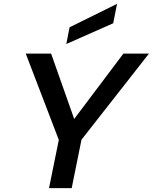

<svg xmlns="http://www.w3.org/2000/svg" viewBox="-20 -979 795 999"><path d="M622 -700H755L404 -252L353 0H235L286 -251L114 -700H246L366 -360ZM589 -959 569 -858 325 -750 342 -837Z"/></svg>

Font: Albert Sans SemiBold
Style: Italic
Weight: 600
Italic angle: -11.25°
Designer: Andreas Rasmussen
Foundry: a.Foundry
Version: Version 1.025